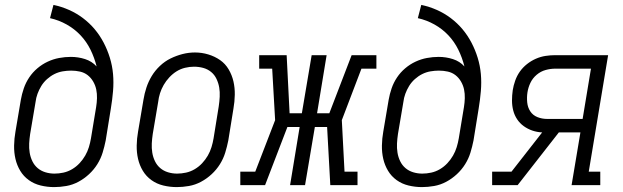

<svg xmlns="http://www.w3.org/2000/svg" viewBox="-20 -755 2540 783"><path d="M201 8Q173 8 146 1.5Q119 -5 97.5 -20.5Q76 -36 62.5 -58.5Q49 -81 43 -107Q37 -133 37.5 -161.5Q38 -190 43 -218L65 -348Q69 -371 77 -394.5Q85 -418 99 -439Q113 -460 132.5 -476.5Q152 -493 174.5 -503.5Q197 -514 221 -518.5Q245 -523 269 -523Q299 -523 327 -514Q355 -505 374 -484Q365 -520 349 -552.5Q333 -585 308.5 -611Q284 -637 252 -655Q220 -673 184 -681L198 -735Q231 -728 261.5 -714.5Q292 -701 318.5 -681Q345 -661 366 -636Q387 -611 402.5 -581.5Q418 -552 428 -519.5Q438 -487 441 -453Q444 -419 441 -383.5Q438 -348 432 -312L411 -182Q406 -157 398.5 -132.5Q391 -108 377 -85.5Q363 -63 343 -44.5Q323 -26 299.5 -13.5Q276 -1 250.5 3.5Q225 8 201 8ZM202 -47Q220 -47 238.5 -51Q257 -55 274 -65Q291 -75 304.5 -89.5Q318 -104 327.5 -120.5Q337 -137 342.5 -155Q348 -173 351 -191L372 -318Q375 -336 375.5 -354.5Q376 -373 372.5 -390Q369 -407 360 -422.5Q351 -438 337.5 -448.5Q324 -459 306.5 -463Q289 -467 270 -467Q270 -467 270 -467Q270 -467 270 -467Q253 -467 235.5 -464Q218 -461 202 -453Q186 -445 172 -432.5Q158 -420 148.5 -404.5Q139 -389 133 -372.5Q127 -356 125 -339L103 -209Q100 -189 99 -170Q98 -151 101 -132.5Q104 -114 112 -97.5Q120 -81 133.5 -69.5Q147 -58 165 -52.5Q183 -47 202 -47Z M701 8Q673 8 646 1.5Q619 -5 597.5 -20.5Q576 -36 562.5 -58.5Q549 -81 543 -107Q537 -133 537.5 -161.5Q538 -190 543 -218L565 -348Q569 -373 577 -397.5Q585 -422 598.5 -444.5Q612 -467 632 -486Q652 -505 675.5 -516.5Q699 -528 724 -534.5Q749 -541 775 -541Q803 -541 829.5 -533Q856 -525 877.5 -510Q899 -495 912.5 -472Q926 -449 932 -423Q938 -397 937.5 -368.5Q937 -340 932 -312L911 -182Q906 -157 898.5 -132.5Q891 -108 877 -85.5Q863 -63 843 -44.5Q823 -26 799.5 -13.5Q776 -1 750.5 3.5Q725 8 701 8ZM702 -47Q720 -47 738.5 -51Q757 -55 774 -65Q791 -75 804.5 -89.5Q818 -104 827.5 -120.5Q837 -137 842.5 -155Q848 -173 851 -191L872 -321Q875 -341 876 -360.5Q877 -380 874 -398Q871 -416 863 -433Q855 -450 841 -461.5Q827 -473 809 -478Q791 -483 771 -483Q753 -483 734.5 -478.5Q716 -474 700 -464Q684 -454 670.5 -439.5Q657 -425 647.5 -408.5Q638 -392 632.5 -374.5Q627 -357 625 -339L603 -209Q600 -189 599 -170Q598 -151 601 -132.5Q604 -114 612 -97.5Q620 -81 633.5 -69.5Q647 -58 665 -52.5Q683 -47 702 -47Z M960 0V-55H1021L1102 -265L1090 -475H1037V-530H1149L1161 -293H1211L1251 -530H1312L1273 -293H1323L1414 -530H1515V-475H1454L1374 -265L1385 -55H1438V0H1327L1314 -237H1264L1224 0H1163L1202 -237H1152L1061 0Z M1701 8Q1673 8 1646 1.5Q1619 -5 1597.5 -20.5Q1576 -36 1562.5 -58.5Q1549 -81 1543 -107Q1537 -133 1537.5 -161.5Q1538 -190 1543 -218L1565 -348Q1569 -371 1577 -394.5Q1585 -418 1599 -439Q1613 -460 1632.5 -476.5Q1652 -493 1674.5 -503.5Q1697 -514 1721 -518.5Q1745 -523 1769 -523Q1799 -523 1827 -514Q1855 -505 1874 -484Q1865 -520 1849 -552.5Q1833 -585 1808.5 -611Q1784 -637 1752 -655Q1720 -673 1684 -681L1698 -735Q1731 -728 1761.5 -714.5Q1792 -701 1818.5 -681Q1845 -661 1866 -636Q1887 -611 1902.5 -581.5Q1918 -552 1928 -519.5Q1938 -487 1941 -453Q1944 -419 1941 -383.5Q1938 -348 1932 -312L1911 -182Q1906 -157 1898.5 -132.5Q1891 -108 1877 -85.5Q1863 -63 1843 -44.5Q1823 -26 1799.5 -13.5Q1776 -1 1750.5 3.5Q1725 8 1701 8ZM1702 -47Q1720 -47 1738.5 -51Q1757 -55 1774 -65Q1791 -75 1804.5 -89.5Q1818 -104 1827.5 -120.5Q1837 -137 1842.5 -155Q1848 -173 1851 -191L1872 -318Q1875 -336 1875.5 -354.5Q1876 -373 1872.5 -390Q1869 -407 1860 -422.5Q1851 -438 1837.5 -448.5Q1824 -459 1806.5 -463Q1789 -467 1770 -467Q1770 -467 1770 -467Q1770 -467 1770 -467Q1753 -467 1735.5 -464Q1718 -461 1702 -453Q1686 -445 1672 -432.5Q1658 -420 1648.5 -404.5Q1639 -389 1633 -372.5Q1627 -356 1625 -339L1603 -209Q1600 -189 1599 -170Q1598 -151 1601 -132.5Q1604 -114 1612 -97.5Q1620 -81 1633.5 -69.5Q1647 -58 1665 -52.5Q1683 -47 1702 -47Z M1987 0V-55H2066L2191 -215Q2170 -216 2151 -222.5Q2132 -229 2116 -240.5Q2100 -252 2089 -268.5Q2078 -285 2073 -304.5Q2068 -324 2068 -345Q2068 -366 2071 -387Q2074 -406 2081 -426Q2088 -446 2100 -463Q2112 -480 2129 -493.5Q2146 -507 2165.5 -515.5Q2185 -524 2205 -527Q2225 -530 2244 -530H2460L2381 -55H2428V0H2311L2347 -215H2259L2091 0ZM2211 -270H2356L2390 -475H2244Q2225 -475 2205 -469.5Q2185 -464 2168.5 -450Q2152 -436 2143 -417Q2134 -398 2131 -378Q2128 -358 2130 -337.5Q2132 -317 2142.5 -301Q2153 -285 2171.5 -277.5Q2190 -270 2211 -270Z"/></svg>

Font: Iosevka Slab Light
Style: Italic
Weight: 300
Italic angle: -9°
Monospace: yes
Designer: Belleve Invis
Foundry: Belleve Invis
Version: Version 11.1.1; ttfautohint (v1.8.3)